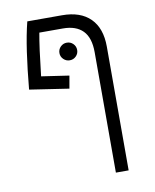

<svg xmlns="http://www.w3.org/2000/svg" viewBox="-89 -654 764 947"><g transform="rotate(-10 293.0 -180.5)"><path d="M414.1 224.6V-378.4Q414.1 -451.2 379.9 -486.1Q345.7 -521 280.3 -521H162.1Q155.8 -487.3 148.4 -432.6Q141.1 -377.9 133.3 -307.1L271.5 -286.6L260.3 -223.1L63.5 -252.9Q72.8 -353.5 85 -438Q97.2 -522.5 113.3 -585.9H287.1Q379.4 -585.9 428.7 -536.6Q478 -487.3 478 -395.5V224.6ZM286.6 -360.4Q268.6 -360.4 255.4 -373.3Q242.2 -386.2 242.2 -404.3Q242.2 -422.9 255.4 -435.8Q268.6 -448.7 286.6 -448.7Q305.2 -448.7 318.1 -435.8Q331.1 -422.9 331.1 -404.3Q331.1 -386.2 318.1 -373.3Q305.2 -360.4 286.6 -360.4Z"/></g></svg>

Font: CaskaydiaCove NFP Light
Style: Regular
Weight: 300
Designer: Aaron Bell
Foundry: Saja Typeworks
Version: Version 2111.001; VTT 6.35;Nerd Fonts 3.1.1